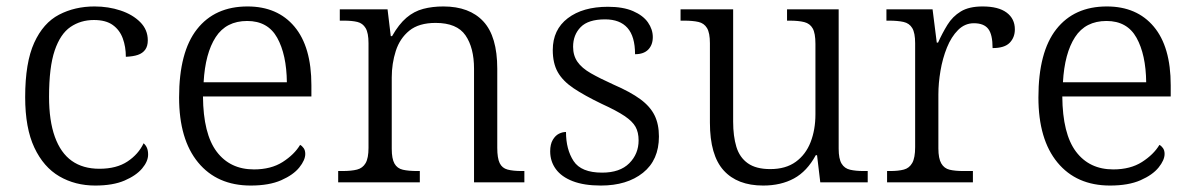

<svg xmlns="http://www.w3.org/2000/svg" viewBox="-20 -565 3700 595"><path d="M275 10Q213 10 164 -18.5Q115 -47 86.5 -107.5Q58 -168 58 -264Q58 -371 86 -432.5Q114 -494 163 -519.5Q212 -545 273 -545Q316 -545 353.5 -532.5Q391 -520 414.5 -496.5Q438 -473 438 -440Q438 -422 430 -411Q422 -400 407.5 -395Q393 -390 370 -389Q370 -420 360.5 -446Q351 -472 329.5 -487.5Q308 -503 271 -503Q230 -503 198.5 -481.5Q167 -460 149.5 -408.5Q132 -357 132 -265Q132 -191 150 -141Q168 -91 202.5 -66.5Q237 -42 288 -42Q341 -42 375 -64.5Q409 -87 425 -121Q432 -115 435.5 -106.5Q439 -98 439 -86Q439 -65 420.5 -43Q402 -21 366 -5.5Q330 10 275 10Z M757 10Q653 10 594 -61.5Q535 -133 535 -263Q535 -404 590.5 -474.5Q646 -545 747 -545Q840 -545 892.5 -482.5Q945 -420 945 -301V-266H609Q610 -150 651.5 -95Q693 -40 767 -40Q820 -40 856 -63Q892 -86 910 -116Q916 -113 921 -106Q926 -99 926 -88Q926 -69 907.5 -46Q889 -23 851.5 -6.5Q814 10 757 10ZM869 -310Q868 -396 839 -448Q810 -500 746 -500Q681 -500 648.5 -450Q616 -400 611 -310Z M1028 0V-35H1041Q1069 -35 1086.5 -39.5Q1104 -44 1113 -59.5Q1122 -75 1122 -107V-431Q1122 -463 1113 -478Q1104 -493 1087.5 -497Q1071 -501 1046 -501H1033V-536H1181L1191 -453H1195Q1216 -490 1239.5 -510Q1263 -530 1291.5 -537.5Q1320 -545 1354 -545Q1435 -545 1478 -498.5Q1521 -452 1521 -352V-107Q1521 -75 1528.5 -59.5Q1536 -44 1553 -39.5Q1570 -35 1597 -35H1605V0H1449V-352Q1449 -417 1422.5 -455.5Q1396 -494 1330 -494Q1278 -494 1248.5 -470Q1219 -446 1206.5 -407Q1194 -368 1194 -325V-104Q1194 -73 1202.5 -58Q1211 -43 1228.5 -39Q1246 -35 1273 -35H1281V0Z M1842 10Q1790 10 1755 -3.5Q1720 -17 1702.5 -41Q1685 -65 1685 -96Q1685 -118 1693 -131.5Q1701 -145 1712 -150.5Q1723 -156 1734 -156Q1734 -102 1757.5 -66Q1781 -30 1846 -30Q1901 -30 1930 -59Q1959 -88 1959 -130Q1959 -155 1949.5 -172Q1940 -189 1915.5 -205.5Q1891 -222 1845 -243Q1791 -269 1757.5 -291.5Q1724 -314 1708.5 -341.5Q1693 -369 1693 -410Q1693 -473 1739.5 -508.5Q1786 -544 1864 -544Q1911 -544 1942 -530.5Q1973 -517 1988 -495.5Q2003 -474 2003 -450Q2003 -426 1989 -411.5Q1975 -397 1948 -397Q1948 -452 1924.5 -478.5Q1901 -505 1855 -505Q1803 -505 1779.5 -481Q1756 -457 1756 -420Q1756 -393 1769.5 -373.5Q1783 -354 1811 -338Q1839 -322 1881 -303Q1934 -280 1964.5 -257.5Q1995 -235 2008.5 -207.5Q2022 -180 2022 -142Q2022 -69 1972.5 -29.5Q1923 10 1842 10Z M2345 10Q2265 10 2222.5 -37Q2180 -84 2180 -185V-431Q2180 -463 2171 -478Q2162 -493 2144.5 -497Q2127 -501 2100 -501H2089V-536H2252V-188Q2252 -143 2262 -110Q2272 -77 2297.5 -59Q2323 -41 2367 -41Q2415 -41 2446 -63.5Q2477 -86 2492 -124.5Q2507 -163 2507 -211V-429Q2507 -462 2498.5 -477Q2490 -492 2472.5 -496.5Q2455 -501 2427 -501H2419V-536H2579V-104Q2579 -73 2588 -58Q2597 -43 2614.5 -39Q2632 -35 2656 -35H2669V0H2522L2512 -84H2508Q2481 -34 2440.5 -12Q2400 10 2345 10Z M2729 0V-35H2739Q2764 -35 2781 -39.5Q2798 -44 2807 -60Q2816 -76 2816 -109V-431Q2816 -463 2807 -478Q2798 -493 2780 -497Q2762 -501 2735 -501H2727V-536H2870L2883 -433H2887Q2900 -462 2916 -488Q2932 -514 2957.5 -529.5Q2983 -545 3025 -545Q3074 -545 3099.5 -526Q3125 -507 3125 -474Q3125 -449 3109 -432.5Q3093 -416 3056 -416Q3056 -458 3042.5 -475.5Q3029 -493 2998 -493Q2970 -493 2949 -472Q2928 -451 2914.5 -417.5Q2901 -384 2894.5 -345.5Q2888 -307 2888 -272V-105Q2888 -74 2897 -58.5Q2906 -43 2923 -39Q2940 -35 2965 -35H2995V0Z M3420 10Q3316 10 3257 -61.5Q3198 -133 3198 -263Q3198 -404 3253.5 -474.5Q3309 -545 3410 -545Q3503 -545 3555.5 -482.5Q3608 -420 3608 -301V-266H3272Q3273 -150 3314.5 -95Q3356 -40 3430 -40Q3483 -40 3519 -63Q3555 -86 3573 -116Q3579 -113 3584 -106Q3589 -99 3589 -88Q3589 -69 3570.5 -46Q3552 -23 3514.5 -6.5Q3477 10 3420 10ZM3532 -310Q3531 -396 3502 -448Q3473 -500 3409 -500Q3344 -500 3311.5 -450Q3279 -400 3274 -310Z"/></svg>

Font: Noto Serif Tibetan Light
Style: Regular
Weight: 300
Version: Version 2.103